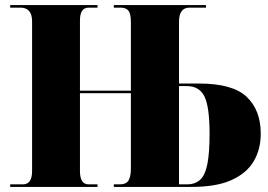

<svg xmlns="http://www.w3.org/2000/svg" viewBox="-20 -734 1051 754"><path d="M20 0V-10H70Q106 -10 106 -62V-650Q106 -678 94 -691Q82 -704 61 -704H20V-714H363V-704H328Q294 -704 294 -654V-378H494V-645Q494 -681 484 -692.5Q474 -704 455 -704H427V-714H789V-704H724Q683 -704 683 -648V-406H761Q894 -406 949 -353.5Q1004 -301 1004 -209Q1004 -148 976.5 -101Q949 -54 889.5 -27Q830 0 732 0H427V-10H451Q475 -10 484.5 -25Q494 -40 494 -73V-368H294V-62Q294 -10 328 -10H363V0ZM714 -10Q747 -10 766.5 -28.5Q786 -47 794.5 -90.5Q803 -134 803 -209Q803 -314 783 -355Q763 -396 713 -396H683V-10Z"/></svg>

Font: Noto Serif Display SemiCondensed Black
Style: Regular
Weight: 900
Width: 4
Designer: Monotype Design Team
Foundry: Monotype Imaging Inc.
Version: Version 2.009